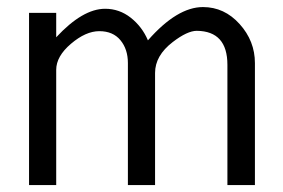

<svg xmlns="http://www.w3.org/2000/svg" viewBox="-20 -532 815 552"><path d="M633.8 0V-345.7Q633.8 -442.4 545.9 -443.4Q518.6 -443.4 476.6 -411.1Q425.8 -372.1 425.8 -322.3V0H347.7V-350.6Q347.7 -390.6 326.2 -416.5Q304.7 -442.4 265.6 -442.4Q226.6 -442.4 184.1 -406.2Q141.6 -370.1 141.6 -331.1V0H63.5V-495.1H141.6V-424.8Q217.8 -506.8 282.2 -506.8Q323.2 -506.8 356 -481Q388.7 -455.1 405.3 -416Q489.3 -511.7 563.5 -511.7Q625 -511.7 668.9 -462.9Q712.9 -414.1 712.9 -350.6V0Z"/></svg>

Font: Puritan
Style: Regular
Weight: 400
Version: 2.0a